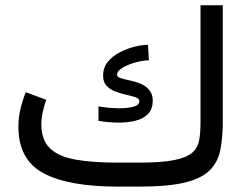

<svg xmlns="http://www.w3.org/2000/svg" viewBox="-20 -692 921 712"><path d="M417.5 -88.9H494.6Q580.1 -88.9 627.2 -98.6Q674.3 -108.4 694.6 -127.4Q714.8 -146.5 719.2 -175Q723.6 -203.6 723.6 -240.7V-672.4H806.2V-242.2Q806.2 -181.6 797.1 -136.2Q788.1 -90.8 757.8 -60.5Q727.5 -30.3 665.5 -15.1Q603.5 0 498 0H417.5Q233.9 0 141.1 -49.8Q48.3 -99.6 48.3 -222.2Q48.3 -255.9 55.9 -288.1Q63.5 -320.3 75.7 -350.1L151.4 -321.8Q143.6 -300.3 138.4 -275.9Q133.3 -251.5 133.3 -229.5Q133.8 -172.4 165.5 -141.8Q197.3 -111.3 260.3 -100.1Q323.2 -88.9 417.5 -88.9ZM345.2 -297.9Q358.9 -294.9 380.1 -292.7Q401.4 -290.5 423.3 -290.5Q451.7 -290.5 474.1 -296.1Q496.6 -301.8 496.6 -317.4Q496.6 -326.7 482.9 -331.3Q469.2 -335.9 449.2 -340.3Q429.2 -344.7 409.2 -352.1Q389.2 -359.4 375.7 -373.3Q362.3 -387.2 362.3 -411.1Q362.3 -441.4 379.9 -462.9Q397.5 -484.4 424.6 -498.3Q451.7 -512.2 479.7 -519Q507.8 -525.9 528.8 -525.9L532.2 -468.3Q511.7 -468.3 483.9 -460.9Q456.1 -453.6 435.1 -441.2Q414.1 -428.7 414.1 -414.6Q414.1 -406.2 427.7 -402.1Q441.4 -397.9 461.4 -393.8Q481.4 -389.6 501.2 -381.6Q521 -373.5 533.2 -358.4Q546.4 -342.8 546.4 -319.3Q546.4 -287.1 528.8 -269.3Q511.2 -251.5 482.7 -244.4Q454.1 -237.3 421.4 -237.3Q402.3 -237.3 383.1 -239Q363.8 -240.7 345.2 -243.7Z"/></svg>

Font: Vazirmatn UI
Style: Regular
Weight: 400
Designer: Saber Rastikerdar
Foundry: Saber Rastikerdar
Version: Version 33.003